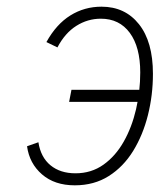

<svg xmlns="http://www.w3.org/2000/svg" viewBox="-20 -543 497 575"><path d="M204 12Q143.5 12 105.8 -20.8Q68 -53.5 61 -105L95 -117Q102 -72 131.2 -48Q160.5 -24 206 -24Q253.5 -24 289.8 -49.8Q326 -75.5 350.5 -118.8Q375 -162 387.5 -216Q400 -270 400 -326Q400 -402 368.8 -444.5Q337.5 -487 282 -487Q242.5 -487 208.5 -465.5Q174.5 -444 152 -401L119 -417Q148.5 -470.5 190.8 -496.8Q233 -523 284 -523Q354.5 -523 396.2 -470.5Q438 -418 438 -322Q438 -258 423 -198.2Q408 -138.5 378.8 -91Q349.5 -43.5 305.8 -15.8Q262 12 204 12ZM187 -238 194 -274H416L409 -238Z"/></svg>

Font: Overpass Thin
Style: Italic
Weight: 250
Italic angle: -10°
Designer: Delve Withrington, Dave Bailey, Thomas Jockin
Foundry: Delve Fonts LLC
Version: Version 4.000